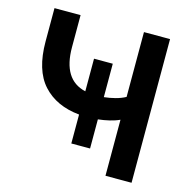

<svg xmlns="http://www.w3.org/2000/svg" viewBox="-104 -808 905 910"><g transform="rotate(15 348.5 -352.5)"><path d="M492 0V-275Q471 -265 443.5 -258.5Q416 -252 388 -249V-106H296V-248Q182 -259 117.5 -330Q53 -401 53 -542V-705H181V-548Q181 -388 296 -362V-522H388V-358Q416 -361 443 -368Q470 -375 492 -387V-705H620V0Z"/></g></svg>

Font: Nunito Sans
Style: Bold
Weight: 700
Designer: Vernon Adams
Foundry: Vernon Adams
Version: Version 3.101; ttfautohint (v1.8.4.7-5d5b);gftools[0.9.27]